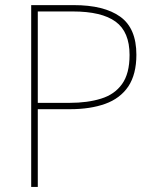

<svg xmlns="http://www.w3.org/2000/svg" viewBox="-20 -734 613 754"><path d="M102.5 0V-713.9H269.5Q388.7 -713.9 452.1 -668.5Q515.6 -623 515.6 -519Q515.6 -442.4 483.9 -394.5Q451.7 -347.2 393.1 -326.2Q334.5 -305.2 255.4 -305.2H128.4V0ZM265.6 -689H128.4V-330.1H253.4Q324.2 -330.1 377 -346.7Q429.7 -362.8 459.2 -403.8Q488.8 -444.8 488.8 -518.1Q488.8 -608.9 434.1 -648.9Q379.4 -689 265.6 -689Z"/></svg>

Font: Nokora Thin
Style: Regular
Weight: 100
Designer: Danh Hong
Version: Version 8.000; ttfautohint (v1.8.3)